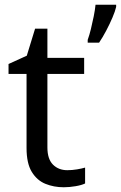

<svg xmlns="http://www.w3.org/2000/svg" viewBox="-20 -780 510 810"><path d="M264 -62Q284 -62 305 -65.5Q326 -69 339 -73V-6Q325 1 299 5.5Q273 10 249 10Q207 10 171.5 -4.5Q136 -19 114 -55Q92 -91 92 -156V-468H16V-510L93 -545L128 -659H180V-536H335V-468H180V-158Q180 -109 203.5 -85.5Q227 -62 264 -62ZM470 -751Q466 -733 454.5 -706Q443 -679 428 -650.5Q413 -622 398 -600H350V-612Q357 -631 363.5 -657.5Q370 -684 375.5 -711.5Q381 -739 383 -760H470Z"/></svg>

Font: Noto Sans Hatran
Style: Regular
Weight: 400
Designer: Monotype Design Team
Foundry: Monotype Imaging Inc.
Version: Version 2.001; ttfautohint (v1.8.4.7-5d5b)